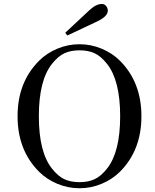

<svg xmlns="http://www.w3.org/2000/svg" viewBox="-20 -954 798 987"><path d="M315.4 -785.6 440.4 -902.3Q474.1 -933.6 503.9 -933.6Q517.1 -933.6 525.6 -922.9Q534.2 -912.1 534.2 -899.4Q534.2 -869.6 479.5 -843.8L326.2 -771.5ZM180.7 -641.6Q219.7 -680.7 274.4 -703.6Q329.1 -726.6 388.7 -726.6Q448.2 -726.6 502.9 -703.6Q557.6 -680.7 596.7 -641.6Q707 -531.2 707 -356.4Q707 -181.6 596.7 -71.3Q557.6 -32.2 502.9 -9.3Q448.2 13.7 388.7 13.7Q329.1 13.7 274.4 -9.3Q219.7 -32.2 180.7 -71.3Q70.3 -181.6 70.3 -356.4Q70.3 -531.2 180.7 -641.6ZM247.1 -87.4Q278.8 -47.4 311.5 -32.5Q344.2 -17.6 388.7 -17.6Q433.1 -17.6 465.8 -32.5Q498.5 -47.4 530.3 -87.4Q597.7 -172.4 597.7 -356.4Q597.7 -540.5 530.3 -625.5Q498.5 -665.5 465.8 -680.4Q433.1 -695.3 388.7 -695.3Q344.2 -695.3 311.5 -680.4Q278.8 -665.5 247.1 -625.5Q179.7 -540.5 179.7 -356.4Q179.7 -172.4 247.1 -87.4Z"/></svg>

Font: Theano Modern
Style: Regular
Weight: 400
Designer: Alexey Kryukov
Version: Version 2.00